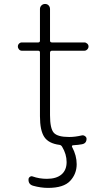

<svg xmlns="http://www.w3.org/2000/svg" viewBox="-20 -710 540 950"><path d="M87.9 -459Q80.1 -459 74.2 -465.3Q68.4 -471.7 68.4 -480Q68.4 -488.3 74.2 -494.1Q80.1 -500 87.9 -500H168.9Q177.7 -500 177.7 -508.8V-665Q177.7 -675.8 185.1 -683.1Q192.4 -690.4 203.1 -690.4Q213.9 -690.4 220.7 -683.1Q227.5 -675.8 227.5 -665V-508.8Q227.5 -500 237.3 -500H397.5Q405.3 -500 411.6 -494.1Q418 -488.3 418 -480Q418 -471.7 411.6 -465.3Q405.3 -459 397.5 -459H237.3Q228.5 -459 227.5 -450.2V-139.6Q227.5 -74.2 246.1 -53.2Q264.6 -32.2 322.3 -32.2Q351.6 -32.2 384.8 -40Q392.6 -42 400.4 -36.6Q408.2 -31.2 408.2 -23.4Q408.2 0 384.8 3.9Q371.1 6.8 340.8 8.8Q337.9 8.8 336.4 11.7Q335 14.6 336.9 17.6Q359.4 59.6 359.4 102.5Q359.4 150.4 327.1 185.1Q294.9 219.7 217.8 219.7Q181.6 219.7 143.6 209Q120.1 202.1 121.1 177.7Q121.1 169.9 127.9 165Q134.8 160.2 141.6 163.1Q174.8 174.8 211.9 174.8Q258.8 174.8 284.2 153.3Q309.6 131.8 309.6 91.8Q309.6 52.7 287.1 15.6Q282.2 7.8 274.4 6.8Q220.7 0 199.2 -32.2Q177.7 -64.5 177.7 -134.8V-450.2Q177.7 -459 168.9 -459Z"/></svg>

Font: Rounded-X Mgen+ 1mn light
Style: Regular
Weight: 200
Designer: [Source Han Sans]
Ryoko NISHIZUKA  (kana & ideographs); Paul D. Hunt (Latin, Greek & Cyrillic); Wenlong ZHANG  (bopomofo
Version: Version 1.059.20150602